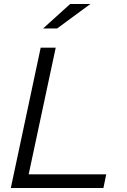

<svg xmlns="http://www.w3.org/2000/svg" viewBox="-20 -938 635 958"><path d="M34 0ZM34 0 183 -700H258L123 -68H510L496 0ZM330 -918H431L265 -796H195Z"/></svg>

Font: Rosa Sans Light
Style: Italic
Weight: 300
Italic angle: -12°
Designer: Pentagram / MCKL
Foundry: Pentagram / MCKL
Version: Version 1.005;September 16, 2019;FontCreator 11.5.0.2425 64-